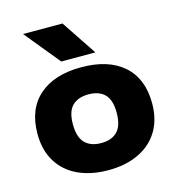

<svg xmlns="http://www.w3.org/2000/svg" viewBox="-118 -910 947 1023"><g transform="rotate(-15 355.0 -399.0)"><path d="M355 10.5Q259.5 10.5 188.2 -22.8Q117 -56 77.8 -119.8Q38.5 -183.5 38.5 -274Q38.5 -409.5 121.8 -483.2Q205 -557 355 -557Q504.5 -557 587.8 -483.5Q671 -410 671 -274Q671 -184 631.8 -120.2Q592.5 -56.5 521.2 -23Q450 10.5 355 10.5ZM355 -139Q413 -139 444.2 -171.2Q475.5 -203.5 475.5 -274Q475.5 -345 444.2 -376.2Q413 -407.5 355 -407.5Q297 -407.5 265.5 -376.2Q234 -345 234 -274.5Q234 -203.5 265.5 -171.2Q297 -139 355 -139ZM261 -614 102 -808H319.5L449 -614Z"/></g></svg>

Font: Encode Sans Expanded ExtraBold
Style: Regular
Weight: 800
Width: 7
Designer: Multiple Designers
Foundry: Impallari Type
Version: Version 3.000; ttfautohint (v1.8.3) -l 8 -r 50 -G 200 -x 14 